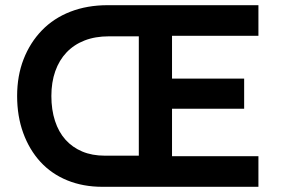

<svg xmlns="http://www.w3.org/2000/svg" viewBox="-20 -720 1085 740"><path d="M375 0Q300 0 239 -25Q178 -50 135.5 -96.5Q93 -143 69.5 -207.5Q46 -272 46 -350Q46 -428 71 -492Q96 -556 141.5 -603Q187 -650 251.5 -675Q316 -700 395 -700H976V-582H643V-417H921V-301H643V-118H976V0ZM384 -120H515V-580H400Q347 -580 306 -564Q265 -548 236.5 -518Q208 -488 193 -445.5Q178 -403 178 -350Q178 -297 192 -254Q206 -211 232.5 -181.5Q259 -152 297 -136Q335 -120 384 -120Z"/></svg>

Font: Mach Medium
Style: Regular
Weight: 500
Version: Version 1.002